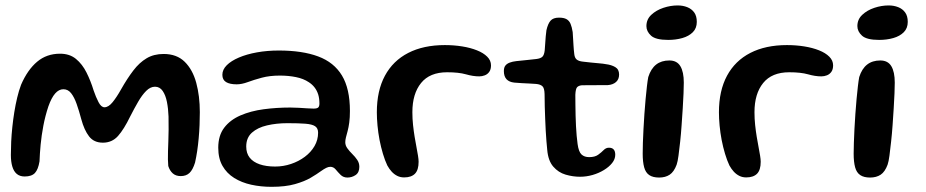

<svg xmlns="http://www.w3.org/2000/svg" viewBox="-20 -656 3491 724"><path d="M73 9.5Q55 9.5 43.5 0Q32 -9.5 26.5 -27.8Q21 -46 21 -72Q21 -95 22.2 -121.8Q23.5 -148.5 26.5 -177Q29.5 -205.5 34 -233.5Q38.5 -261.5 44.8 -287.8Q51 -314 59.5 -336.5Q84 -393 120 -423.2Q156 -453.5 206.5 -453.5Q242.5 -453.5 266.5 -433.8Q290.5 -414 306.2 -382.5Q322 -351 333 -315Q341.5 -290 351.5 -270.8Q361.5 -251.5 374 -251.5Q389 -251.5 404.5 -270.5Q420 -289.5 436.5 -319Q460 -360.5 482.8 -390.2Q505.5 -420 532.8 -436.2Q560 -452.5 597 -452.5Q646.5 -452.5 676.5 -423Q706.5 -393.5 720 -343.8Q733.5 -294 733.5 -233Q733.5 -209.5 732.5 -184.5Q731.5 -159.5 729.2 -134.5Q727 -109.5 723.5 -86.2Q720 -63 715.5 -43Q707 -15.5 694.5 -3.8Q682 8 661.5 8Q643 8 631.5 -2.2Q620 -12.5 614.5 -30Q613.5 -40.5 613.2 -54.8Q613 -69 613.5 -86.2Q614 -103.5 614.8 -123.5Q615.5 -143.5 615.8 -167Q616 -190.5 615.5 -216.5Q614.5 -246 609.5 -271.5Q604.5 -297 593.5 -313Q582.5 -329 564.5 -329Q547 -329 531.2 -313.2Q515.5 -297.5 500.8 -272Q486 -246.5 471 -217Q447.5 -168.5 425 -143.2Q402.5 -118 368 -118Q334 -118 315.8 -141.8Q297.5 -165.5 286.5 -206.5Q278 -238.5 269 -264Q260 -289.5 248.2 -304.5Q236.5 -319.5 219 -319.5Q202 -319.5 188 -303.5Q174 -287.5 162.5 -255Q150.5 -219 143.5 -182Q136.5 -145 133.2 -110.5Q130 -76 129 -47.5Q124 -17 111.8 -3.8Q99.5 9.5 73 9.5Z M1004 48.5Q963.5 48.5 927.2 40.5Q891 32.5 863 15Q835 -2.5 819 -30.5Q803 -58.5 803 -99Q803 -145 825.5 -174.5Q848 -204 886.8 -220.8Q925.5 -237.5 974 -244Q1022.5 -250.5 1074.5 -250.5Q1090.5 -250.5 1107 -249.5Q1123.5 -248.5 1138.2 -247.5Q1153 -246.5 1162.5 -246.5Q1175.5 -246.5 1180 -250.8Q1184.5 -255 1184.5 -265.5Q1184.5 -285 1179.8 -300Q1175 -315 1166 -326.5Q1157 -338 1144.5 -346Q1124.5 -359.5 1096.2 -365.2Q1068 -371 1035.5 -371Q997 -371 967.2 -363Q937.5 -355 914.5 -346.5Q891.5 -338 872.5 -338Q846.5 -338 832.5 -346.5Q818.5 -355 818.5 -374Q818.5 -393.5 835 -410Q851.5 -426.5 880.8 -439Q910 -451.5 948.8 -458.5Q987.5 -465.5 1031.5 -465.5Q1120 -465.5 1179.8 -443.2Q1239.5 -421 1269.5 -371.2Q1299.5 -321.5 1299.5 -237.5Q1299.5 -212.5 1297 -194Q1294.5 -175.5 1290.8 -161.8Q1287 -148 1284.5 -138Q1282 -128 1282 -119.5Q1282 -107.5 1289.8 -96.8Q1297.5 -86 1308.2 -75.5Q1319 -65 1327 -53.2Q1335 -41.5 1335 -27Q1335 -5.5 1321 4Q1307 13.5 1290 13.5Q1274.5 13.5 1264.2 3.2Q1254 -7 1245.8 -17Q1237.5 -27 1225.5 -27Q1218.5 -27 1210.2 -23Q1202 -19 1190 -10.5Q1175 0.5 1151.8 14.2Q1128.5 28 1092.5 38.2Q1056.5 48.5 1004 48.5ZM1017.5 -28Q1048.5 -28 1077.5 -37.8Q1106.5 -47.5 1129.5 -64.8Q1152.5 -82 1166 -105.2Q1179.5 -128.5 1179.5 -155.5Q1179.5 -172.5 1168.2 -180Q1157 -187.5 1131.5 -189.5Q1106 -191.5 1064 -191.5Q1022.5 -191.5 987 -183.2Q951.5 -175 930 -155.8Q908.5 -136.5 908.5 -103.5Q908.5 -78 921.5 -61.5Q934.5 -45 959 -36.5Q983.5 -28 1017.5 -28Z M1504 13Q1489.5 13 1478 7.2Q1466.5 1.5 1457.2 -8.5Q1448 -18.5 1440.5 -32Q1431.5 -51 1424 -76Q1416.5 -101 1411.2 -128.2Q1406 -155.5 1403.5 -182.5Q1401 -209.5 1401 -232.5Q1401 -314 1431.5 -370.5Q1462 -427 1519.5 -456.5Q1577 -486 1657.5 -486Q1691.5 -486 1722.8 -481Q1754 -476 1778.5 -466.2Q1803 -456.5 1817.2 -442.2Q1831.5 -428 1831.5 -409.5Q1831.5 -394.5 1825 -385.2Q1818.5 -376 1808.2 -372Q1798 -368 1787 -368Q1764 -368 1736.8 -375.8Q1709.5 -383.5 1666 -383.5Q1600.5 -383.5 1567.8 -343Q1535 -302.5 1535 -233Q1535 -208 1537.5 -184.8Q1540 -161.5 1543.5 -140.2Q1547 -119 1550.5 -101Q1554 -83 1556.2 -69Q1558.5 -55 1558.5 -46Q1558.5 -15 1544.8 -1Q1531 13 1504 13Z M2167 10.5Q2140 10.5 2112.8 2.5Q2085.5 -5.5 2066.2 -27.8Q2047 -50 2043.5 -91Q2042 -105.5 2040.5 -124Q2039 -142.5 2037.8 -163.8Q2036.5 -185 2035.8 -207.8Q2035 -230.5 2034.2 -254.2Q2033.5 -278 2033.5 -301.5Q2033 -324 2025.2 -331Q2017.5 -338 2001.5 -339.5Q1992 -340.5 1977.2 -341Q1962.5 -341.5 1947 -342.5Q1931.5 -343.5 1919.5 -344.5Q1900 -346.5 1890 -357.2Q1880 -368 1880 -388Q1880 -401.5 1885.8 -408.8Q1891.5 -416 1902.2 -420Q1913 -424 1926.5 -425.5Q1953 -428 1970.2 -430Q1987.5 -432 2002.5 -433.5Q2018.5 -435.5 2025.2 -442Q2032 -448.5 2034 -466Q2035 -476.5 2035.8 -490.5Q2036.5 -504.5 2037.8 -518.2Q2039 -532 2040.5 -542Q2046 -566.5 2056 -578Q2066 -589.5 2088 -589.5Q2106 -589.5 2116.2 -583.8Q2126.5 -578 2131.5 -566Q2136.5 -554 2139.5 -535Q2140.5 -519.5 2141.2 -507.5Q2142 -495.5 2142.5 -485.8Q2143 -476 2143.8 -468Q2144.5 -460 2145.5 -452Q2147 -437.5 2155 -431.2Q2163 -425 2178.5 -423.5Q2192 -422 2208.2 -420.2Q2224.5 -418.5 2239.8 -417.2Q2255 -416 2265 -414Q2285.5 -411.5 2300 -403Q2314.5 -394.5 2314.5 -375Q2314.5 -357 2303 -346.8Q2291.5 -336.5 2271.5 -335Q2241 -334.5 2215 -334.8Q2189 -335 2174.5 -334.5Q2163 -333.5 2156.8 -327.8Q2150.5 -322 2149.5 -298.5Q2149.5 -279.5 2149.8 -259.5Q2150 -239.5 2150.5 -219.5Q2151 -199.5 2152 -180.2Q2153 -161 2154.5 -144Q2156 -127 2158 -113Q2162 -83.5 2172.8 -73.5Q2183.5 -63.5 2201.5 -63.5Q2223 -63.5 2235.2 -72.2Q2247.5 -81 2256.2 -90Q2265 -99 2276 -99Q2288.5 -99 2294.2 -92.2Q2300 -85.5 2300 -72.5Q2300 -56 2288.2 -41.2Q2276.5 -26.5 2257.2 -14.8Q2238 -3 2214.5 3.8Q2191 10.5 2167 10.5Z M2465.5 13.5Q2442 13.5 2428.2 4.2Q2414.5 -5 2409 -25.2Q2403.5 -45.5 2403.5 -76.5Q2403.5 -93.5 2404.2 -117.5Q2405 -141.5 2406.5 -169.8Q2408 -198 2410 -227Q2412 -256 2414.5 -282.8Q2417 -309.5 2419.5 -331Q2422 -352.5 2424.5 -365.5Q2434.5 -397 2454.2 -412.5Q2474 -428 2504 -428Q2532.5 -428 2545.5 -406.5Q2558.5 -385 2558.5 -344.5Q2558.5 -329.5 2557.5 -304Q2556.5 -278.5 2554.5 -247.5Q2552.5 -216.5 2550.2 -184Q2548 -151.5 2544.8 -121.8Q2541.5 -92 2538.5 -69.2Q2535.5 -46.5 2531.5 -35Q2521.5 -8 2505.2 2.8Q2489 13.5 2465.5 13.5ZM2499.5 -505.5Q2452.5 -505.5 2435 -521.5Q2417.5 -537.5 2417.5 -557.5Q2417.5 -583 2436 -600.2Q2454.5 -617.5 2481.5 -626.5Q2508.5 -635.5 2535.5 -635.5Q2555 -635.5 2571.5 -629Q2588 -622.5 2597.8 -609Q2607.5 -595.5 2607.5 -573.5Q2607.5 -549.5 2592.5 -534.5Q2577.5 -519.5 2553 -512.5Q2528.5 -505.5 2499.5 -505.5Z M2794 13Q2779.5 13 2768 7.2Q2756.5 1.5 2747.2 -8.5Q2738 -18.5 2730.5 -32Q2721.5 -51 2714 -76Q2706.5 -101 2701.2 -128.2Q2696 -155.5 2693.5 -182.5Q2691 -209.5 2691 -232.5Q2691 -314 2721.5 -370.5Q2752 -427 2809.5 -456.5Q2867 -486 2947.5 -486Q2981.5 -486 3012.8 -481Q3044 -476 3068.5 -466.2Q3093 -456.5 3107.2 -442.2Q3121.5 -428 3121.5 -409.5Q3121.5 -394.5 3115 -385.2Q3108.5 -376 3098.2 -372Q3088 -368 3077 -368Q3054 -368 3026.8 -375.8Q2999.5 -383.5 2956 -383.5Q2890.5 -383.5 2857.8 -343Q2825 -302.5 2825 -233Q2825 -208 2827.5 -184.8Q2830 -161.5 2833.5 -140.2Q2837 -119 2840.5 -101Q2844 -83 2846.2 -69Q2848.5 -55 2848.5 -46Q2848.5 -15 2834.8 -1Q2821 13 2794 13Z M3261 13.5Q3237.5 13.5 3223.8 4.2Q3210 -5 3204.5 -25.2Q3199 -45.5 3199 -76.5Q3199 -93.5 3199.8 -117.5Q3200.5 -141.5 3202 -169.8Q3203.5 -198 3205.5 -227Q3207.5 -256 3210 -282.8Q3212.5 -309.5 3215 -331Q3217.5 -352.5 3220 -365.5Q3230 -397 3249.8 -412.5Q3269.5 -428 3299.5 -428Q3328 -428 3341 -406.5Q3354 -385 3354 -344.5Q3354 -329.5 3353 -304Q3352 -278.5 3350 -247.5Q3348 -216.5 3345.8 -184Q3343.5 -151.5 3340.2 -121.8Q3337 -92 3334 -69.2Q3331 -46.5 3327 -35Q3317 -8 3300.8 2.8Q3284.5 13.5 3261 13.5ZM3295 -505.5Q3248 -505.5 3230.5 -521.5Q3213 -537.5 3213 -557.5Q3213 -583 3231.5 -600.2Q3250 -617.5 3277 -626.5Q3304 -635.5 3331 -635.5Q3350.5 -635.5 3367 -629Q3383.5 -622.5 3393.2 -609Q3403 -595.5 3403 -573.5Q3403 -549.5 3388 -534.5Q3373 -519.5 3348.5 -512.5Q3324 -505.5 3295 -505.5Z"/></svg>

Font: Gluten Thin
Style: Regular
Weight: 400
Version: Version 1.300